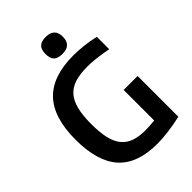

<svg xmlns="http://www.w3.org/2000/svg" viewBox="-274 -1069 1196 1196"><g transform="rotate(-45 324.0 -471.5)"><path d="M362 -804Q322 -804 304 -821.5Q286 -839 286 -878Q286 -917 304 -935Q322 -953 362 -953Q439 -953 439 -878Q439 -804 362 -804ZM384 10Q209 10 125 -83Q41 -176 41 -369Q41 -563 130 -656.5Q219 -750 402 -750Q445 -750 494 -744.5Q543 -739 588 -728V-619Q531 -630 489.5 -634.5Q448 -639 413 -639Q348 -639 303.5 -624.5Q259 -610 231.5 -578Q204 -546 191.5 -494.5Q179 -443 179 -369Q179 -296 190.5 -245Q202 -194 227.5 -162.5Q253 -131 293 -116.5Q333 -102 391 -102Q408 -102 429 -103.5Q450 -105 472 -107V-376H595V-17Q538 -4 483 3Q428 10 384 10Z"/></g></svg>

Font: Encode Sans Narrow
Style: SemiBold
Weight: 600
Designer: Pablo Impallari, Andres Torresi
Foundry: Pablo Impallari, Andres Torresi
Version: Version 1.000; ttfautohint (v1.00) -l 8 -r 50 -G 200 -x 14 -